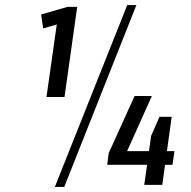

<svg xmlns="http://www.w3.org/2000/svg" viewBox="-20 -728 753 756"><path d="M234 -346H163L207 -656L235 -641L150 -616L142 -671L246 -701H284ZM481 -708H517L233 8H196ZM408 -125 510 -350H578L463 -94L440 -133H667L659 -79H402ZM575 -193 608 -268H656L619 0H548Z"/></svg>

Font: Pathway Extreme SemiCondensed
Style: Italic
Weight: 400
Width: 4
Italic angle: -8°
Version: Version 1.001;gftools[0.9.26]